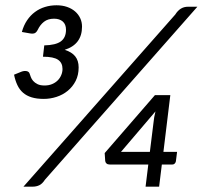

<svg xmlns="http://www.w3.org/2000/svg" viewBox="-20 -700 760 720"><path d="M32.7 0ZM148.4 -25.9Q138.7 -10.7 127.4 -5.4Q116.2 0 102.1 0H67.9L637.2 -645.5Q646 -659.7 657.7 -667.2Q669.4 -674.8 686 -674.8H720.2ZM592.8 -130.4H644L639.6 -95.2Q638.7 -90.3 635.3 -86.7Q631.8 -83 626 -83H586.9L576.7 0H525.9L536.1 -83H392.1Q383.8 -83 379.4 -86.9Q375 -90.8 374.5 -96.7L372.6 -126L561 -343.3H618.7ZM555.7 -240.7Q556.6 -250 558.3 -260.5Q560.1 -271 563 -282.2L433.6 -130.4H542ZM191.9 -680.2Q213.9 -680.2 231.4 -674.1Q249 -668 261.5 -657.2Q273.9 -646.5 280.8 -631.8Q287.6 -617.2 287.6 -600.1Q287.6 -533.7 222.7 -513.2Q249 -504.9 262 -488.8Q274.9 -472.7 274.9 -447.3Q274.9 -418.5 263.7 -396.5Q252.4 -374.5 233.9 -359.4Q215.3 -344.2 191.9 -336.7Q168.5 -329.1 144 -329.1Q117.7 -329.1 98.6 -335Q79.6 -340.8 66.4 -352.3Q53.2 -363.8 45.2 -380.9Q37.1 -397.9 32.7 -419.9L60.5 -431.2Q70.8 -435.1 79.8 -433.3Q88.9 -431.6 91.3 -423.3Q92.8 -418.9 95.5 -411.4Q98.1 -403.8 104.2 -396.7Q110.4 -389.6 120.6 -384.5Q130.9 -379.4 147 -379.4Q162.6 -379.4 175 -384.5Q187.5 -389.6 196.3 -398.4Q205.1 -407.2 209.7 -418.5Q214.4 -429.7 214.4 -441.4Q214.4 -464.4 197.8 -475.8Q181.2 -487.3 141.1 -487.3L146 -529.8Q189 -530.8 208.3 -544.9Q227.5 -559.1 227.5 -588.4Q227.5 -608.9 215.3 -619.4Q203.1 -629.9 182.6 -629.9Q159.7 -629.9 145 -618.4Q130.4 -606.9 121.6 -588.4Q116.7 -578.6 110.4 -575.7Q104 -572.8 92.8 -574.7L62 -580.1Q68.8 -605 81.5 -623.8Q94.2 -642.6 111.1 -655Q127.9 -667.5 148.4 -673.8Q168.9 -680.2 191.9 -680.2Z"/></svg>

Font: Carlito
Style: Italic
Weight: 400
Italic angle: -7°
Designer: Lukasz Dziedzic
Foundry: tyPoland Lukasz Dziedzic
Version: Version 1.104